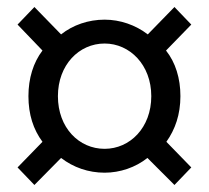

<svg xmlns="http://www.w3.org/2000/svg" viewBox="-20 -642 595 547"><path d="M78 -115 154 -192C189 -165 232 -150 278 -150C322 -150 366 -165 400 -192L477 -115L525 -165L454 -238C479 -273 494 -316 494 -368C494 -419 480 -464 453 -498L525 -572L477 -622L401 -544C366 -571 322 -586 278 -586C232 -586 188 -571 154 -544L78 -622L30 -572L101 -498C75 -464 61 -419 61 -368C61 -316 75 -273 101 -238L30 -165ZM278 -218C205 -218 145 -278 145 -368C145 -457 205 -518 278 -518C350 -518 411 -457 411 -368C411 -278 350 -218 278 -218Z"/></svg>

Font: Noto Sans CJK HK
Style: Regular
Weight: 400
Designer: Ryoko NISHIZUKA 西塚涼子 (kana, bopomofo & ideographs); Paul D. Hunt (Latin, Greek & Cyrillic); Sandoll Communications 산돌커뮤니
Foundry: Adobe
Version: Version 2.004;hotconv 1.0.118;makeotfexe 2.5.65603